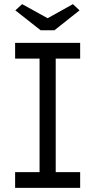

<svg xmlns="http://www.w3.org/2000/svg" viewBox="-20 -907 460 927"><path d="M53 -76H171V-624H53V-700H367V-624H249V-76H367V0H53ZM210 -819 332 -887 364 -857 243 -761H176L54 -857L87 -887Z"/></svg>

Font: Lexend HM
Style: Regular
Weight: 400
Designer: Bonnie Shaver-Troup, Thomas Jockin, Octavio Pardo
Foundry: Lexend
Version: Version 1.091